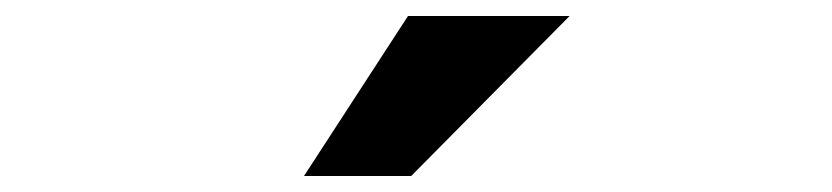

<svg xmlns="http://www.w3.org/2000/svg" viewBox="-20 -144 1040 240"><path d="M494 76H360L490 -124H692Z"/></svg>

Font: Inconsolata UltraExpanded Black
Style: Regular
Weight: 900
Width: 9
Monospace: yes
Designer: Raph Levien, Cyreal, Brenton Simpson
Foundry: Raph Levien, Cyreal, Google
Version: Version 3.001; ttfautohint (v1.8.2.53-6de2)